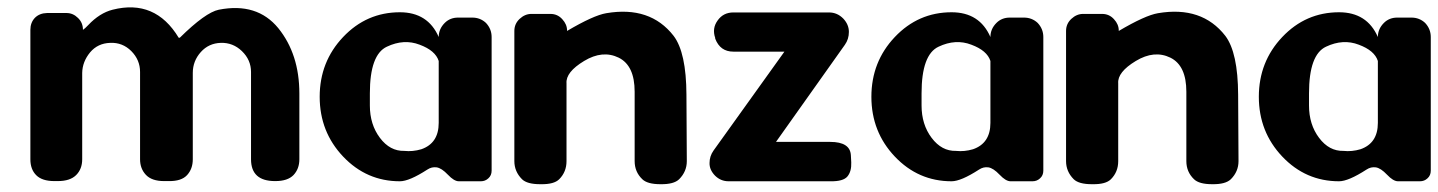

<svg xmlns="http://www.w3.org/2000/svg" viewBox="-20 -480 3835 512"><path d="M778.3 -230.5Q778.3 -230.5 778.3 -55.2Q778.3 -29.8 762.7 -13.2Q747.1 2.9 714.4 2.9Q714.4 2.9 713.4 2.9Q649.4 2.9 649.4 -55.2Q649.4 -55.2 649.4 -288.1Q649.4 -320.3 625 -343.8Q601.1 -366.7 568.8 -365.7Q536.6 -364.7 515.6 -341.3Q494.1 -317.4 494.1 -285.6Q494.1 -285.6 494.1 -55.2Q494.1 -29.8 479 -13.2Q463.9 3.4 430.2 2.9Q430.2 2.9 417.5 2.9Q384.8 2.9 369.1 -13.7Q353.5 -30.3 353.5 -55.2Q353.5 -55.2 353.5 -288.1Q353.5 -320.3 330.1 -343.8Q306.6 -367.2 273.9 -365.7Q240.7 -364.7 220.2 -340.3Q199.7 -315.4 199.2 -285.6Q199.2 -285.6 199.2 -55.2Q199.2 -29.3 183.1 -13.2Q167 2.9 134.3 2.9Q134.3 2.9 125 2.9Q92.3 2.9 76.7 -12.7Q61 -28.3 61 -55.2Q61 -55.2 61 -400.4Q61 -419.9 73.2 -432.6Q85.4 -444.8 105.5 -445.3Q105.5 -445.3 157.2 -445.3Q174.8 -445.3 188 -432.1Q201.2 -419.4 201.2 -400.4Q206.5 -403.8 215.3 -413.1Q245.6 -445.3 280.3 -454.1Q394 -482.9 456.5 -379.4Q456.5 -379.4 459.5 -379.4Q527.8 -446.8 563.5 -454.1Q665.5 -474.1 722.2 -404.8Q778.3 -335.4 778.3 -230.5Z M966.3 -231Q966.3 -231 966.3 -198.7Q966.3 -147.9 993.2 -112.3Q1020 -76.7 1058.1 -77.6Q1080.6 -75.2 1103.5 -82Q1149.9 -98.1 1149.9 -152.3Q1149.9 -152.3 1149.9 -317.4Q1141.1 -345.2 1099.1 -360.8Q1057.1 -377 1011.7 -355.5Q966.3 -334.5 966.3 -231ZM895 -62.5Q832.5 -128.4 832.5 -221.9Q832.5 -315.4 895 -381.3Q957.5 -447.3 1046.4 -447.3Q1121.1 -447.3 1149.9 -381.3Q1149.9 -402.8 1166 -418.9Q1180.2 -433.1 1201.7 -433.1Q1201.7 -433.1 1239.3 -433.1Q1260.7 -433.1 1275.9 -418.9Q1291 -402.8 1291 -381.3Q1291 -381.3 1291 -24.9Q1291 -12.2 1282.2 -4.4Q1273.9 3.4 1262.2 3.4Q1262.2 3.4 1203.6 3.4Q1190.9 3.4 1174.3 -14.2Q1157.7 -31.7 1144.5 -33.7Q1131.3 -35.6 1119.6 -27.8Q1071.3 3.4 1046.4 3.4Q957.5 3.4 895 -62.5Z M1810.5 -227.1Q1810.5 -227.1 1811.5 -50.3Q1811.5 -22.5 1791 -2Q1776.9 11.7 1741.7 11.2Q1741.7 11.2 1741.2 11.2Q1706.5 11.2 1692.9 -2Q1672.4 -21.5 1672.4 -50.3Q1672.4 -50.3 1672.4 -235.4Q1672.4 -305.2 1629.9 -326.2Q1586.9 -347.2 1537.6 -317.4Q1488.3 -287.6 1490.7 -257.8Q1490.7 -257.8 1490.7 -50.3Q1490.7 -21.5 1471.2 -2Q1457.5 11.7 1422.9 11.2Q1422.9 11.2 1420.4 11.2Q1385.7 11.2 1372.1 -2Q1351.6 -22.5 1351.6 -50.3Q1351.6 -50.3 1351.6 -397.5Q1351.6 -416.5 1365.7 -429.7Q1379.9 -442.9 1397 -442.9Q1397 -442.9 1447.8 -442.9Q1466.8 -442.9 1479.5 -428.7Q1492.2 -415 1492.2 -398.4Q1492.2 -398.4 1492.2 -397.5Q1562.5 -439 1596.7 -444.8Q1713.9 -464.8 1776.4 -384.3Q1810.1 -339.8 1810.5 -227.1Z M2049.3 -101.6H2193.8Q2247.1 -101.6 2249 -65.9Q2249 -65.9 2250 -46.9Q2251 -22.9 2239.7 -9.3Q2228.5 3.9 2194.8 3.4Q2194.8 3.4 1922.9 3.4Q1901.9 3.4 1886.7 -11.7Q1871.6 -27.3 1872.1 -45.4Q1872.1 -63.5 1882.8 -78.6Q1882.8 -78.6 2071.8 -342.3H1935.5Q1900.4 -342.3 1887.2 -377Q1887.2 -377 1887.2 -378.9Q1878.4 -404.3 1893.6 -425.3Q1908.7 -446.8 1935.5 -446.8Q1935.5 -446.8 2190.9 -446.8Q2212.4 -446.8 2228.5 -430.7Q2243.7 -414.6 2243.7 -395Q2243.7 -375.5 2232.9 -360.4Q2232.9 -360.4 2049.3 -101.6Z M2437.5 -231Q2437.5 -231 2437.5 -198.7Q2437.5 -147.9 2464.4 -112.3Q2491.2 -76.7 2529.3 -77.6Q2551.8 -75.2 2574.7 -82Q2621.1 -98.1 2621.1 -152.3Q2621.1 -152.3 2621.1 -317.4Q2612.3 -345.2 2570.3 -360.8Q2528.3 -377 2482.9 -355.5Q2437.5 -334.5 2437.5 -231ZM2366.2 -62.5Q2303.7 -128.4 2303.7 -221.9Q2303.7 -315.4 2366.2 -381.3Q2428.7 -447.3 2517.6 -447.3Q2592.3 -447.3 2621.1 -381.3Q2621.1 -402.8 2637.2 -418.9Q2651.4 -433.1 2672.9 -433.1Q2672.9 -433.1 2710.4 -433.1Q2731.9 -433.1 2747.1 -418.9Q2762.2 -402.8 2762.2 -381.3Q2762.2 -381.3 2762.2 -24.9Q2762.2 -12.2 2753.4 -4.4Q2745.1 3.4 2733.4 3.4Q2733.4 3.4 2674.8 3.4Q2662.1 3.4 2645.5 -14.2Q2628.9 -31.7 2615.7 -33.7Q2602.5 -35.6 2590.8 -27.8Q2542.5 3.4 2517.6 3.4Q2428.7 3.4 2366.2 -62.5Z M3281.7 -227.1Q3281.7 -227.1 3282.7 -50.3Q3282.7 -22.5 3262.2 -2Q3248 11.7 3212.9 11.2Q3212.9 11.2 3212.4 11.2Q3177.7 11.2 3164.1 -2Q3143.6 -21.5 3143.6 -50.3Q3143.6 -50.3 3143.6 -235.4Q3143.6 -305.2 3101.1 -326.2Q3058.1 -347.2 3008.8 -317.4Q2959.5 -287.6 2961.9 -257.8Q2961.9 -257.8 2961.9 -50.3Q2961.9 -21.5 2942.4 -2Q2928.7 11.7 2894 11.2Q2894 11.2 2891.6 11.2Q2856.9 11.2 2843.3 -2Q2822.8 -22.5 2822.8 -50.3Q2822.8 -50.3 2822.8 -397.5Q2822.8 -416.5 2836.9 -429.7Q2851.1 -442.9 2868.2 -442.9Q2868.2 -442.9 2918.9 -442.9Q2938 -442.9 2950.7 -428.7Q2963.4 -415 2963.4 -398.4Q2963.4 -398.4 2963.4 -397.5Q3033.7 -439 3067.9 -444.8Q3185.1 -464.8 3247.6 -384.3Q3281.2 -339.8 3281.7 -227.1Z M3470.7 -231Q3470.7 -231 3470.7 -198.7Q3470.7 -147.9 3497.6 -112.3Q3524.4 -76.7 3562.5 -77.6Q3585 -75.2 3607.9 -82Q3654.3 -98.1 3654.3 -152.3Q3654.3 -152.3 3654.3 -317.4Q3645.5 -345.2 3603.5 -360.8Q3561.5 -377 3516.1 -355.5Q3470.7 -334.5 3470.7 -231ZM3399.4 -62.5Q3336.9 -128.4 3336.9 -221.9Q3336.9 -315.4 3399.4 -381.3Q3461.9 -447.3 3550.8 -447.3Q3625.5 -447.3 3654.3 -381.3Q3654.3 -402.8 3670.4 -418.9Q3684.6 -433.1 3706.1 -433.1Q3706.1 -433.1 3743.7 -433.1Q3765.1 -433.1 3780.3 -418.9Q3795.4 -402.8 3795.4 -381.3Q3795.4 -381.3 3795.4 -24.9Q3795.4 -12.2 3786.6 -4.4Q3778.3 3.4 3766.6 3.4Q3766.6 3.4 3708 3.4Q3695.3 3.4 3678.7 -14.2Q3662.1 -31.7 3648.9 -33.7Q3635.7 -35.6 3624 -27.8Q3575.7 3.4 3550.8 3.4Q3461.9 3.4 3399.4 -62.5Z"/></svg>

Font: Dyuthi
Style: Regular
Weight: 400
Designer: Hiran Venugopalan, Hussain K H and Suresh P for Sawthanthra Malayalam Computing (SMC)
Version: Version 3.0.0+20221109